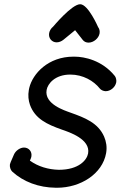

<svg xmlns="http://www.w3.org/2000/svg" viewBox="-20 -876 608 895"><path d="M243.8 -678.6C254.5 -678.6 265.9 -682.7 275.9 -690.8L330.1 -735.3L365.7 -689.9C372.3 -681.4 382.1 -677.3 392.7 -677.3C416.7 -677.3 440.2 -697.9 444.1 -720C446 -730.6 443.8 -741.4 437.2 -749.9C437.2 -749.9 391.2 -856.3 353.7 -856.3C314.4 -856.3 228.2 -752.3 227.5 -751.7C217.3 -743.4 211.1 -732.6 209.1 -721.6C204.9 -697.8 222.1 -678.6 243.8 -678.6ZM116.4 -466.4C115.8 -462.7 114.9 -459.9 114.4 -456.6C109.9 -431.4 112.5 -408.2 119.7 -387.3C143.4 -321.9 199.6 -296.2 268.5 -271.8C302.8 -259.9 402.4 -227.5 390.7 -160.9C385.3 -130.4 347.9 -84.5 254.5 -84.5C204.7 -85.5 157.2 -100 119.3 -127.3C120.2 -129.2 125 -138.7 126.3 -146.4C130.3 -169.1 114.6 -188.2 91.9 -188.2C73.7 -188.2 53 -173.6 45.4 -156.4L30 -120.9C28.6 -118.2 26.8 -112.7 26.3 -110C24.4 -99.1 28.9 -83.6 36.7 -76.4C89.1 -28.2 160.8 -1.8 238.9 -0.9C241.6 -0.9 243.5 -0.8 245.8 -0.8C355.5 -0.8 457.6 -65.4 474.7 -162.3C479.7 -190.7 475 -216.4 465.4 -239.1C437.1 -303.6 375.3 -327.3 308.8 -350.9C282.1 -360.6 185.6 -390.6 197.3 -456.7C202.3 -485.4 236.1 -528.4 307.8 -528.4C367.2 -528.4 417.1 -498.7 445 -463.6C450.1 -456.4 462.8 -450.9 472.8 -450.9C495.5 -450.9 517.9 -470 521.9 -492.7C523.6 -501.8 520.5 -515.5 515.3 -521.8C456 -595.5 372.2 -611.8 329.3 -611.8C326.6 -611.8 324.5 -611.9 322.1 -611.9C204.8 -611.9 132.5 -532.8 116.4 -466.4Z"/></svg>

Font: TudorRose
Style: Oblique
Weight: 500
Italic angle: 10°
Version: Version 001.000